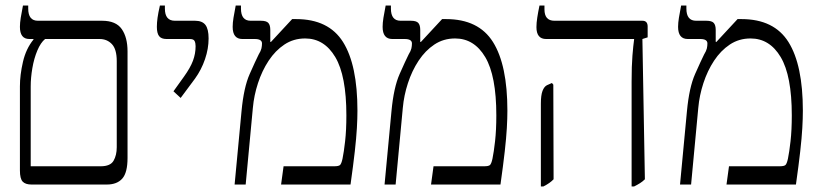

<svg xmlns="http://www.w3.org/2000/svg" viewBox="-20 -667 2972 694"><path d="M94 0Q72 0 62 -10.5Q52 -21 52 -51V-355Q52 -396 63 -443.5Q74 -491 101 -524V-526H86Q52 -526 52 -570Q52 -584 55 -603Q58 -622 63 -647H82V-636Q82 -592 117 -592H349Q399 -592 420 -562Q441 -532 441 -481V-96Q441 -43 422 -21.5Q403 0 366 0ZM91 -66H344Q379 -66 390.5 -86Q402 -106 402 -135V-446Q402 -489 384.5 -507.5Q367 -526 340 -526H143Q127 -513 115 -484.5Q103 -456 97 -421Q91 -386 91 -355Z M633 -313 607 -337 645 -390Q668 -422 677.5 -447.5Q687 -473 687 -500Q687 -511 683.5 -518.5Q680 -526 666 -526H582Q563 -526 555 -536.5Q547 -547 547 -570Q547 -585 549.5 -603Q552 -621 558 -647H576V-636Q576 -592 612 -592H685Q711 -592 722.5 -577Q734 -562 734 -528Q734 -491 721 -453Q708 -415 685 -383Z M828 0 853 -265Q861 -351 882.5 -399.5Q904 -448 915 -470Q923 -483 925 -492Q927 -501 927 -510Q927 -526 901 -526H856Q821 -526 821 -570Q821 -584 824 -603Q827 -622 832 -647H851V-636Q851 -592 886 -592H923Q943 -592 950 -584Q957 -576 957 -559V-516L959 -515L1036 -598H1050Q1168 -598 1220 -515Q1272 -432 1272 -267Q1272 -239 1270 -204Q1268 -169 1262.5 -120Q1257 -71 1247 0H996L1005 -66H1188Q1204 -66 1209 -70.5Q1214 -75 1218 -93Q1223 -117 1227.5 -157Q1232 -197 1232 -250Q1232 -393 1192 -460.5Q1152 -528 1083 -528Q1041 -528 1008 -506Q975 -484 951 -447.5Q927 -411 912.5 -366.5Q898 -322 894 -277L868 0Z M1370 0 1395 -265Q1403 -351 1424.5 -399.5Q1446 -448 1457 -470Q1465 -483 1467 -492Q1469 -501 1469 -510Q1469 -526 1443 -526H1398Q1363 -526 1363 -570Q1363 -584 1366 -603Q1369 -622 1374 -647H1393V-636Q1393 -592 1428 -592H1465Q1485 -592 1492 -584Q1499 -576 1499 -559V-516L1501 -515L1578 -598H1592Q1710 -598 1762 -515Q1814 -432 1814 -267Q1814 -239 1812 -204Q1810 -169 1804.5 -120Q1799 -71 1789 0H1538L1547 -66H1730Q1746 -66 1751 -70.5Q1756 -75 1760 -93Q1765 -117 1769.5 -157Q1774 -197 1774 -250Q1774 -393 1734 -460.5Q1694 -528 1625 -528Q1583 -528 1550 -506Q1517 -484 1493 -447.5Q1469 -411 1454.5 -366.5Q1440 -322 1436 -277L1410 0Z M2263 7V-372Q2263 -429 2266 -466Q2269 -503 2272 -524V-526H1954Q1919 -526 1919 -569Q1919 -584 1922 -603.5Q1925 -623 1930 -647H1948V-633Q1948 -592 1984 -592H2302Q2321 -592 2321 -571V-532L2302 -526L2311 -19Q2303 -11 2293.5 -5Q2284 1 2272 7ZM1935 7V-292Q1935 -323 1941 -338.5Q1947 -354 1957 -359L1975 -367L1980 -361L1981 -19Q1968 -5 1944 7Z M2438 0 2463 -265Q2471 -351 2492.5 -399.5Q2514 -448 2525 -470Q2533 -483 2535 -492Q2537 -501 2537 -510Q2537 -526 2511 -526H2466Q2431 -526 2431 -570Q2431 -584 2434 -603Q2437 -622 2442 -647H2461V-636Q2461 -592 2496 -592H2533Q2553 -592 2560 -584Q2567 -576 2567 -559V-516L2569 -515L2646 -598H2660Q2778 -598 2830 -515Q2882 -432 2882 -267Q2882 -239 2880 -204Q2878 -169 2872.5 -120Q2867 -71 2857 0H2606L2615 -66H2798Q2814 -66 2819 -70.5Q2824 -75 2828 -93Q2833 -117 2837.5 -157Q2842 -197 2842 -250Q2842 -393 2802 -460.5Q2762 -528 2693 -528Q2651 -528 2618 -506Q2585 -484 2561 -447.5Q2537 -411 2522.5 -366.5Q2508 -322 2504 -277L2478 0Z"/></svg>

Font: Noto Serif Hebrew SemiCondensed Light
Style: Regular
Weight: 300
Width: 4
Designer: Monotype Design Team
Foundry: Monotype Imaging Inc.
Version: Version 2.004; ttfautohint (v1.8.4.7-5d5b)